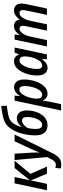

<svg xmlns="http://www.w3.org/2000/svg" viewBox="1064 -1870 1046 3213"><g transform="rotate(-90 1586.5 -263.0)"><path d="M125 -541H231L176 -285L381 -541H504L284 -275L406 0H287L174 -270L117 0H10Z M375 231 383 141Q415 149 434 149Q467 149 489.5 128Q512 107 534 64L565 0L515 -541H621L638 -273Q642 -232 642 -173Q642 -142 641 -129H645Q668 -195 697 -259L829 -541H942L632 88Q593 166 549 203Q505 240 440 240Q401 240 375 231Z M928 -196Q928 -294 954 -403.5Q980 -513 1039 -602Q1098 -691 1190 -721Q1224 -733 1291 -746Q1358 -759 1419 -766L1425 -672Q1300 -657 1234 -638Q1114 -602 1069 -427H1072Q1098 -460 1134.5 -481.5Q1171 -503 1213 -503Q1277 -503 1311 -460Q1345 -417 1345 -335Q1345 -250 1316.5 -170.5Q1288 -91 1232 -40.5Q1176 10 1097 10Q1017 10 972.5 -41Q928 -92 928 -196ZM1236 -327Q1236 -417 1176 -417Q1142 -417 1107.5 -389Q1073 -361 1051 -325Q1035 -247 1035 -191Q1035 -80 1104 -80Q1145 -80 1175 -120Q1205 -160 1220.5 -218Q1236 -276 1236 -327Z M1509 -541H1595L1585 -456H1589Q1653 -550 1735 -550Q1794 -550 1828.5 -506.5Q1863 -463 1863 -378Q1863 -289 1834 -198.5Q1805 -108 1751 -49Q1697 10 1625 10Q1584 10 1556 -11.5Q1528 -33 1513 -70H1510Q1503 -14 1494 33L1450 237H1345ZM1754 -372Q1754 -461 1694 -461Q1653 -461 1618 -412.5Q1583 -364 1562.5 -294Q1542 -224 1542 -166Q1542 -125 1559.5 -102.5Q1577 -80 1610 -80Q1651 -80 1684 -126Q1717 -172 1735.5 -240.5Q1754 -309 1754 -372Z M1930 -162Q1930 -250 1959 -341Q1988 -432 2042 -491.5Q2096 -551 2168 -551Q2210 -551 2238 -529.5Q2266 -508 2281 -468H2285L2312 -541H2398L2283 0H2200L2207 -81H2203Q2171 -38 2136 -14Q2101 10 2058 10Q1999 10 1964.5 -34.5Q1930 -79 1930 -162ZM2234 -259Q2250 -323 2250 -376Q2250 -414 2232.5 -437Q2215 -460 2184 -460Q2143 -460 2110 -414.5Q2077 -369 2058 -300.5Q2039 -232 2039 -168Q2039 -124 2054 -101.5Q2069 -79 2098 -79Q2143 -79 2179 -131Q2215 -183 2234 -259Z M2531 -541H2616L2606 -457H2610Q2671 -551 2756 -551Q2849 -551 2866 -458H2869Q2897 -500 2935.5 -525.5Q2974 -551 3019 -551Q3074 -551 3104 -518.5Q3134 -486 3134 -426Q3134 -392 3124 -344L3051 0H2944L3016 -337Q3025 -384 3025 -403Q3025 -459 2976 -459Q2933 -459 2898.5 -410Q2864 -361 2847 -283L2787 0H2681L2753 -339Q2761 -381 2761 -402Q2761 -459 2714 -459Q2669 -459 2632.5 -405Q2596 -351 2578 -261L2523 0H2416Z"/></g></svg>

Font: Noto Sans UI NarrowMedium
Style: Italic
Weight: 500
Width: 4
Italic angle: -12°
Designer: Monotype Design Team
Foundry: Monotype Imaging Inc.
Version: Version 1.001